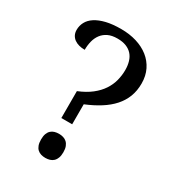

<svg xmlns="http://www.w3.org/2000/svg" viewBox="-177 -827 853 938"><g transform="rotate(30 250.0 -358.5)"><path d="M254.9 -201.2H193.8V-353Q237.3 -370.6 266.8 -393.8Q296.4 -417 314.2 -444.1Q332 -471.2 339.6 -500.7Q347.2 -530.3 347.2 -560.1Q347.2 -585.9 340.8 -607.2Q334.5 -628.4 321.3 -643.3Q308.1 -658.2 287.4 -666.5Q266.6 -674.8 237.8 -674.8Q206.5 -674.8 185.3 -664.6Q164.1 -654.3 150.9 -636.7Q137.7 -619.1 131.8 -595.9Q126 -572.8 126 -546.9Q107.9 -546.9 92.8 -551Q77.6 -555.2 66.7 -563.2Q55.7 -571.3 49.3 -583.5Q43 -595.7 43 -611.8Q43 -635.7 54 -656.2Q64.9 -676.8 88.1 -691.9Q111.3 -707 146.5 -715.6Q181.6 -724.1 230 -724.1Q277.3 -724.1 317.4 -711.9Q357.4 -699.7 386.7 -676.5Q416 -653.3 432.6 -619.6Q449.2 -585.9 449.2 -543Q449.2 -502 436.3 -468.3Q423.3 -434.6 398.4 -406.7Q373.5 -378.9 337.4 -356Q301.3 -333 254.9 -314ZM160.2 -61Q160.2 -80.6 165 -93.5Q169.9 -106.4 178.5 -114.3Q187 -122.1 198.5 -125.5Q210 -128.9 223.1 -128.9Q235.8 -128.9 247.3 -125.5Q258.8 -122.1 267.3 -114.3Q275.9 -106.4 281 -93.5Q286.1 -80.6 286.1 -61Q286.1 -42 281 -28.8Q275.9 -15.6 267.3 -7.8Q258.8 0 247.3 3.4Q235.8 6.8 223.1 6.8Q210 6.8 198.5 3.4Q187 0 178.5 -7.8Q169.9 -15.6 165 -28.8Q160.2 -42 160.2 -61Z"/></g></svg>

Font: Fasthand
Style: Regular
Weight: 400
Designer: Danh Hong
Foundry: Danh Hong
Version: Version 1.01 May 24, 2012, initial release